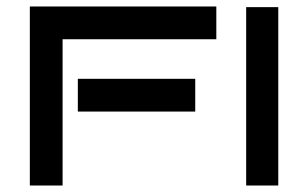

<svg xmlns="http://www.w3.org/2000/svg" viewBox="-20 -572 950 592"><path d="M647 -451H173V0H72V-552H647ZM582 -228H220V-329H582ZM838 0H739V-550H838Z"/></svg>

Font: Bruno Ace SC
Style: Regular
Weight: 400
Version: Version 1.100; ttfautohint (v1.8.4.7-5d5b);gftools[0.9.27]